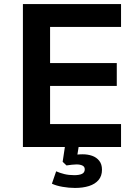

<svg xmlns="http://www.w3.org/2000/svg" viewBox="-20 -725 689 947"><path d="M93 0V-705H577V-592H227V-414H556V-301H227V-113H577V0ZM350 202Q320 202 288.5 196.5Q257 191 236 181L257 120Q275 128 297 133.5Q319 139 346 139Q371 139 384.5 132.5Q398 126 398 110Q398 97 386.5 91.5Q375 86 357 86Q348 86 334.5 87.5Q321 89 308 91L289 73L303 -20H371L358 61L327 44Q338 40 355 38Q372 36 388 36Q413 36 434.5 43.5Q456 51 469.5 68Q483 85 483 112Q483 143 466 163Q449 183 419 192.5Q389 202 350 202Z"/></svg>

Font: Nunito Sans 8pt
Style: Bold
Weight: 700
Version: Version 3.101;gftools[0.9.27]